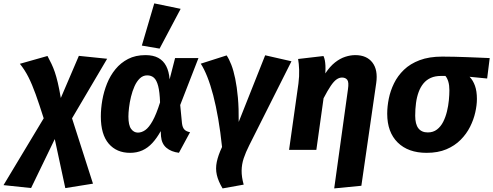

<svg xmlns="http://www.w3.org/2000/svg" viewBox="-109 -868 2856 1112"><path d="M6.1 -498.5 166 -543.8Q179.1 -519.2 189.4 -497.7Q199.7 -476.1 208.5 -450.5Q217.2 -424.9 225.7 -389.2Q234.1 -353.6 243.2 -300.5L308.2 -182.7L429.5 195.7L269.2 221.4L208.2 -62.5L144.1 -182.8Q118.1 -264.7 97.4 -322.4Q76.7 -380 55.4 -422Q34.1 -463.9 6.1 -498.5ZM243.2 -300.5 347.7 -544.5 511.6 -527.7 308.2 -182.7 208.2 -62.5 71 221.1 -88.6 204.2 144.1 -182.8Z M733.8 -548.8Q778.2 -548.8 807.7 -532.8Q837.3 -516.8 853.5 -485.5Q869.7 -454.3 873.3 -408.3L905 -531.6H1040.4L934.7 -259.8L944.9 -154.6Q947.9 -129.4 958.8 -117.9Q969.7 -106.4 991.7 -102.3L927.3 16.9Q882.3 11.3 854.7 -12.1Q827.1 -35.5 823.5 -78.5L821.9 -108.7Q799.6 -68.3 773.5 -39.9Q747.3 -11.4 715.5 2.9Q683.6 17.2 644.5 17.2Q566.2 17.2 520.6 -36Q475 -89.3 475 -193.2Q475 -238.8 483.6 -288.3Q492.3 -337.8 510.9 -384.1Q529.5 -430.4 559.8 -467.4Q590.1 -504.4 633 -526.6Q675.9 -548.8 733.8 -548.8ZM743.4 -431.5Q719.2 -431.5 701 -414.1Q682.8 -396.7 670.2 -368.6Q657.6 -340.5 649.7 -307.8Q641.8 -275.2 638.3 -244.8Q634.7 -214.5 634.7 -193.3Q634.7 -142.7 650.4 -121.4Q666 -100 689.7 -100Q711.4 -100 732.4 -114.7Q753.4 -129.4 774.8 -167.6Q796.2 -205.8 818 -274.9Q816 -335.6 807.1 -369.7Q798.2 -403.7 782.7 -417.6Q767.2 -431.5 743.4 -431.5ZM712.5 -604 784.4 -848.4 937.3 -816.8 815.3 -586.5Z M1053.7 -499.2 1203.6 -547.1Q1217.9 -526 1230.8 -492.7Q1243.7 -459.4 1253.4 -412Q1263.2 -364.7 1268.8 -302.7Q1274.4 -240.6 1273.5 -161.8L1426.8 -547.8L1579.1 -513.1L1334.5 -26.5Q1314.2 13.7 1302.5 48.7Q1290.9 83.7 1290.4 120.2Q1289.9 156.7 1302.3 201.3L1180.1 223.2Q1154.9 181.2 1146.7 144.7Q1138.4 108.2 1146.6 69.4Q1154.7 30.6 1177 -16.7Q1167.9 -104.3 1154.9 -179.4Q1141.9 -254.4 1126 -315.6Q1110 -376.7 1091.6 -423.1Q1073.1 -469.5 1053.7 -499.2Z M1948.6 -548.8Q2014.8 -548.8 2047.8 -505.9Q2080.9 -463 2069.9 -386.7L1983.9 207.9L1826.6 223.2L1906.3 -351.1Q1912.4 -392.5 1902.2 -405.7Q1892 -418.9 1871.9 -418.9Q1855.6 -418.9 1839.9 -407.8Q1824.2 -396.7 1806.4 -370.4Q1788.5 -344.1 1765 -298.8L1723.2 0H1565.2L1619.5 -384.7Q1624.9 -427.1 1623.5 -463.8Q1622.2 -500.6 1617.5 -526.4L1764.5 -543.5Q1769.8 -531.6 1772.3 -518.9Q1774.8 -506.2 1775.8 -488.1Q1776.8 -470 1775.1 -442.8Q1802.1 -483.5 1831.3 -506.4Q1860.4 -529.3 1890.3 -539Q1920.1 -548.8 1948.6 -548.8Z M2452.4 -540.2Q2488.3 -540.2 2522.7 -539.3Q2557.1 -538.5 2591.4 -537.2Q2625.7 -535.9 2659.4 -534.5Q2693.1 -533.2 2727.2 -531.6L2712.4 -413.3L2610.7 -423.3Q2630.5 -402.9 2641.8 -371.5Q2653.1 -340.1 2653.1 -294.9Q2653.1 -259.3 2643.6 -217.1Q2634.2 -174.9 2613.5 -133.7Q2592.9 -92.5 2558.8 -58.2Q2524.7 -23.8 2476.1 -3.3Q2427.6 17.2 2361.7 17.2Q2255.2 17.2 2194.4 -42.6Q2133.6 -102.5 2133.6 -209.3Q2133.6 -251.2 2142.8 -296.7Q2151.9 -342.2 2173.1 -385.5Q2194.2 -428.8 2230.5 -463.8Q2266.7 -498.8 2321.6 -519.5Q2376.5 -540.2 2452.4 -540.2ZM2470.7 -428.2H2445.2Q2410.9 -428.2 2385.8 -416.9Q2360.7 -405.6 2343.4 -384.6Q2326.1 -363.6 2315.6 -334.8Q2305 -306 2300.4 -271.4Q2295.7 -236.9 2295.7 -197.6Q2295.7 -148.6 2314.2 -124.8Q2332.8 -101 2368.6 -101Q2399.8 -101 2421.8 -117.9Q2443.8 -134.7 2457.8 -162.4Q2471.8 -190.1 2479.7 -222.9Q2487.6 -255.6 2490.7 -287.6Q2493.7 -319.7 2493.7 -344.8Q2493.7 -374.3 2487.5 -395Q2481.3 -415.7 2470.7 -428.2Z"/></svg>

Font: Fira Sans Variable
Style: Italic
Weight: 397
Italic angle: -8°
Designer: Carrois Corporate & Edenspiekermann AG
Foundry: Carrois Corporate GbR & Edenspiekermann AG
Version: Version 4.202